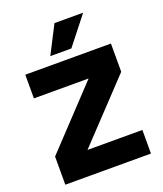

<svg xmlns="http://www.w3.org/2000/svg" viewBox="-155 -966 907 1067"><g transform="rotate(-20 298.0 -432.0)"><path d="M465 -864.5 335.5 -700H211L295.5 -864.5ZM45 -650.5H551.5V-483.5L227 -139.5H551.5V0H45V-166.5L368.5 -510.5H45Z"/></g></svg>

Font: Overused Grotesk ExtraBold
Style: Regular
Weight: 800
Version: Version 0.004